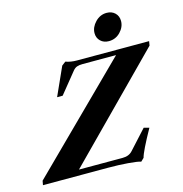

<svg xmlns="http://www.w3.org/2000/svg" viewBox="-198 -1007 1085 1140"><g transform="rotate(-15 345.0 -437.5)"><path d="M529.8 -724.6Q498.5 -724.6 478.8 -743.7Q459 -762.7 459 -792Q459 -828.6 488.8 -859.6Q518.6 -890.6 559.1 -890.6Q590.3 -890.6 610.1 -871.6Q629.9 -852.5 629.9 -822.3Q629.9 -785.2 600.8 -754.9Q571.8 -724.6 529.8 -724.6ZM529.8 16.1Q510.3 9.3 452.1 4.6Q394 0 331.1 0H-70.3L-65.4 -26.4L548.8 -633.8H343.3Q322.3 -633.8 308.3 -628.9Q294.4 -624 282.7 -609.4L180.2 -482.9H146L224.1 -656.2L247.6 -674.3Q278.3 -663.1 316.4 -663.1H759.8L755.4 -636.7L160.2 -34.2H429.2Q467.8 -34.2 489.7 -58.6L595.7 -174.8L628.4 -166Q557.6 -39.1 548.8 -2.4Z"/></g></svg>

Font: Elstob Grade
Style: Italic
Weight: 400
Italic angle: -20°
Designer: Peter S. Baker
Version: Version 1.015